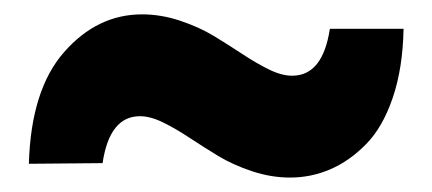

<svg xmlns="http://www.w3.org/2000/svg" viewBox="-20 -454 599 266"><path d="M381.8 -208Q355.5 -208 329.1 -216.8Q302.7 -225.6 282.2 -238Q261.7 -250.5 242.9 -262.9Q224.1 -275.4 206.3 -284.2Q188.5 -293 173.8 -293Q131.8 -293 122.1 -228L20 -227.1Q22.9 -329.6 68.8 -381.8Q114.7 -434.1 176.8 -434.1Q203.1 -434.1 229.5 -425.3Q255.9 -416.5 276.4 -404.1Q296.9 -391.6 315.7 -379.2Q334.5 -366.7 352.3 -357.9Q370.1 -349.1 384.8 -349.1Q427.2 -349.1 437 -414.1H539.1Q538.1 -359.9 524.2 -318.8Q510.3 -277.8 487.3 -254.4Q464.4 -231 437.7 -219.5Q411.1 -208 381.8 -208Z"/></svg>

Font: Sora ExtraBold
Style: Regular
Weight: 800
Designer: Jonathan Barnbrook, Julián Moncada
Foundry: Barnbrook Fonts
Version: Version 2.000